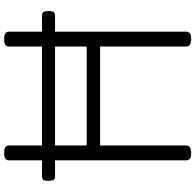

<svg xmlns="http://www.w3.org/2000/svg" viewBox="-28 -902 944 928"><g transform="rotate(-90 444.0 -438.0)"><path d="M169 14Q133 14 133 -10V-867Q133 -879 142 -884.5Q151 -890 169 -890Q205 -890 205 -867V-491H683V-867Q683 -879 692 -884.5Q701 -890 719 -890Q755 -890 755 -867V-10Q755 2 746 8Q737 14 719 14Q683 14 683 -10V-426H205V-10Q205 2 196 8Q187 14 169 14ZM57 -644Q42 -644 38 -652Q34 -660 34 -674Q34 -690 38 -698.5Q42 -707 57 -707H831Q846 -707 850.5 -698.5Q855 -690 855 -674Q855 -660 850.5 -652Q846 -644 831 -644Z"/></g></svg>

Font: Playwrite GB S Light
Style: Regular
Weight: 300
Designer: Veronika Burian, José Scaglione
Foundry: TypeTogether
Version: Version 1.002